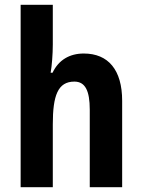

<svg xmlns="http://www.w3.org/2000/svg" viewBox="-20 -780 593 800"><path d="M200 -594V-760H66V0H200V-262C200 -382 221 -440 290 -440C335 -440 354 -402 354 -323V0H489V-360C489 -489 431 -557 329 -557C270 -557 224 -530 199 -477H191C196 -504 200 -555 200 -594Z"/></svg>

Font: Noto Sans Sinhala Condensed
Style: Bold
Weight: 700
Width: 3
Designer: Jelle Bosma - Monotype Design Team
Foundry: Monotype Imaging Inc.
Version: Version 2.006